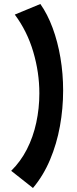

<svg xmlns="http://www.w3.org/2000/svg" viewBox="-20 -798 384 961"><path d="M182 -778Q218 -727 243.5 -658Q269 -589 282.5 -509Q296 -429 296 -345Q296 -255 280 -166.5Q264 -78 230.5 1.5Q197 81 145 143L36 57Q83 11 114.5 -50.5Q146 -112 161.5 -184Q177 -256 177 -331Q177 -435 146.5 -538.5Q116 -642 54 -725Z"/></svg>

Font: Marhey Medium
Style: Regular
Weight: 500
Designer: Nur Syamsi & Bustanul Arifin
Foundry: Namelatype
Version: Version 1.000